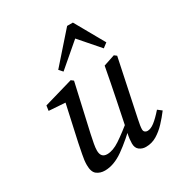

<svg xmlns="http://www.w3.org/2000/svg" viewBox="-165 -799 867 925"><g transform="rotate(-30 268.5 -336.5)"><path d="M152 11Q126 11 107.5 -3Q89 -17 89 -56Q89 -81 95.5 -112Q102 -143 107 -170L155 -388L162 -367L60 -374L64 -402L226 -449L239 -439L180 -178Q174 -150 170 -128.5Q166 -107 166 -92Q166 -52 201 -52Q233 -52 271.5 -77.5Q310 -103 377 -157V-131Q310 -65 256 -27Q202 11 152 11ZM380 11Q360 11 344.5 -0.5Q329 -12 329 -37Q329 -48 330.5 -62Q332 -76 338 -103L369 -254Q378 -298 386.5 -341.5Q395 -385 403 -428L466 -449L479 -439L413 -125Q409 -107 407 -93.5Q405 -80 405 -72Q405 -62 411 -57Q417 -52 425 -52Q443 -52 464.5 -68.5Q486 -85 515 -118L537 -101Q516 -73 492 -47.5Q468 -22 440.5 -5.5Q413 11 380 11ZM441 -502 326 -634H371L217 -502L199 -522L342 -684H374L466 -521Z"/></g></svg>

Font: Lisu Bosa Light
Style: Italic
Weight: 300
Italic angle: -19°
Designer: David Morse, Annie Olsen, Victor Gaultney, Frank Grießhammer (Latin)
Foundry: SIL International
Version: Version 2.000